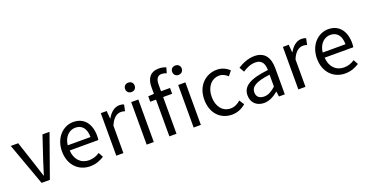

<svg xmlns="http://www.w3.org/2000/svg" viewBox="-36 -1550 4398 2304"><g transform="rotate(-20 2163.5 -398.0)"><path d="M209 0H315L508 -543H418L315 -234C299 -181 282 -125 265 -74H261C244 -125 227 -181 210 -234L108 -543H13Z M828 13C902 13 960 -12 1008 -43L975 -103C935 -76 892 -60 839 -60C736 -60 665 -134 659 -250H1025C1027 -263 1029 -282 1029 -302C1029 -457 951 -557 813 -557C687 -557 568 -447 568 -271C568 -92 684 13 828 13ZM658 -316C669 -422 737 -484 814 -484C899 -484 949 -425 949 -316Z M1163 0H1254V-349C1290 -442 1346 -474 1391 -474C1413 -474 1426 -472 1444 -465L1461 -545C1444 -554 1427 -557 1403 -557C1342 -557 1287 -513 1249 -444H1246L1238 -543H1163Z M1551 0H1642V-543H1551ZM1597 -655C1633 -655 1658 -679 1658 -716C1658 -751 1633 -775 1597 -775C1561 -775 1536 -751 1536 -716C1536 -679 1561 -655 1597 -655Z M1841 0H1932V-469H2047V-543H1932V-629C1932 -699 1957 -736 2009 -736C2028 -736 2050 -731 2070 -722L2090 -791C2065 -802 2032 -809 1999 -809C1891 -809 1841 -740 1841 -630V-543L1767 -538V-469H1841ZM2151 0H2243V-543H2151ZM2197 -655C2233 -655 2259 -679 2259 -716C2259 -751 2233 -775 2197 -775C2162 -775 2137 -751 2137 -716C2137 -679 2162 -655 2197 -655Z M2640 13C2705 13 2767 -12 2816 -56L2776 -117C2742 -86 2698 -63 2648 -63C2548 -63 2480 -146 2480 -271C2480 -396 2552 -481 2651 -481C2694 -481 2727 -461 2759 -433L2806 -493C2767 -527 2718 -557 2647 -557C2508 -557 2385 -452 2385 -271C2385 -91 2496 13 2640 13Z M3049 13C3116 13 3177 -22 3229 -65H3232L3240 0H3315V-334C3315 -468 3259 -557 3127 -557C3040 -557 2963 -518 2913 -486L2949 -423C2992 -452 3049 -481 3112 -481C3201 -481 3224 -414 3224 -344C2993 -318 2890 -259 2890 -141C2890 -43 2958 13 3049 13ZM3075 -60C3021 -60 2979 -85 2979 -147C2979 -217 3041 -262 3224 -284V-132C3171 -85 3128 -60 3075 -60Z M3488 0H3579V-349C3615 -442 3671 -474 3716 -474C3738 -474 3751 -472 3769 -465L3786 -545C3769 -554 3752 -557 3728 -557C3667 -557 3612 -513 3574 -444H3571L3563 -543H3488Z M4084 13C4158 13 4216 -12 4264 -43L4231 -103C4191 -76 4148 -60 4095 -60C3992 -60 3921 -134 3915 -250H4281C4283 -263 4285 -282 4285 -302C4285 -457 4207 -557 4069 -557C3943 -557 3824 -447 3824 -271C3824 -92 3940 13 4084 13ZM3914 -316C3925 -422 3993 -484 4070 -484C4155 -484 4205 -425 4205 -316Z"/></g></svg>

Font: Source Han Sans HK
Style: Regular
Weight: 400
Designer: Ryoko NISHIZUKA 西塚涼子 (kana, bopomofo & ideographs); Paul D. Hunt (Latin, Greek & Cyrillic); Sandoll Communications 산돌커뮤니
Foundry: Adobe
Version: Version 2.000;hotconv 1.0.107;makeotfexe 2.5.65593